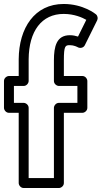

<svg xmlns="http://www.w3.org/2000/svg" viewBox="-29 -920 511 965"><path d="M115 -513V-621.9C116 -764.6 181 -850 291 -850C344 -850 384.8 -831.8 404.8 -820.3L363.1 -736.2C351.4 -739.9 338.1 -743 322 -743C254.8 -743 242 -685.9 242 -617V-513C242 -497.9 256.3 -488 267 -488H360V-403H267C251.9 -403 242 -388.7 242 -378V-25H115V-378C115 -393.1 100.7 -403 90 -403H41V-488H90C105.1 -488 115 -502.3 115 -513ZM65 -538H16C5.3 -538 -9 -528.1 -9 -513V-378C-9 -367.3 0.9 -353 16 -353H65V0C65 10.7 74.9 25 90 25H267C277.7 25 292 15.1 292 0V-353H385C395.7 -353 410 -362.9 410 -378V-513C410 -523.7 400.1 -538 385 -538H292V-617C292 -690.1 299.2 -693 322 -693C342.6 -693 359.1 -684.3 364.2 -681.4C376.2 -676.6 391 -680.1 397.4 -692.9L459.4 -817.9C464.2 -827.6 462 -840.9 452.8 -848.4C450.7 -850.1 389.7 -900 291 -900C145 -900 66 -779.4 65 -622.1Z"/></svg>

Font: Hussar Techniczny
Style: Bold 
Weight: 700
Foundry: Cannot Into Space Fonts
Version: Version 0.77